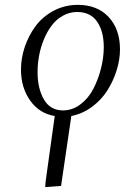

<svg xmlns="http://www.w3.org/2000/svg" viewBox="-20 -472 511 786"><path d="M65.9 -187Q65.9 -233.9 81.5 -280.3Q97.2 -326.7 125.7 -365.2Q154.3 -403.8 199.7 -428Q245.1 -452.1 298.8 -452.1Q378.4 -452.1 424.8 -402.3Q471.2 -352.5 471.2 -270Q471.2 -228 457.5 -184.1Q443.8 -140.1 419.2 -101.3Q394.5 -62.5 356 -34.2Q317.4 -5.9 272 2.9L230 289.1L165 293.9L167 269L204.1 2.9Q141.1 -7.3 103.5 -60.3Q65.9 -113.3 65.9 -187ZM133.8 -176.8Q133.8 -109.4 159.9 -64.7Q186 -20 237.8 -20Q276.9 -20 309.8 -45.2Q342.8 -70.3 362.8 -109.6Q382.8 -148.9 393.8 -193.1Q404.8 -237.3 404.8 -278.8Q404.8 -344.2 377.4 -383.5Q350.1 -422.9 295.9 -422.9Q264.6 -422.9 237.5 -407.7Q210.4 -392.6 191.7 -367.7Q172.9 -342.8 159.7 -310.8Q146.5 -278.8 140.1 -244.6Q133.8 -210.4 133.8 -176.8Z"/></svg>

Font: Dehuti Alt
Style: Italic
Weight: 400
Version: Version 1.2